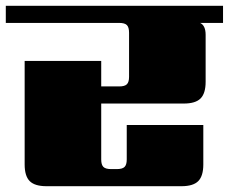

<svg xmlns="http://www.w3.org/2000/svg" viewBox="-40 -642 789 662"><path d="M729 -622V-563H650Q669 -554 669 -522V-360Q669 -320 651.5 -302.5Q634 -285 594 -285H309V-92Q309 -74 316.5 -66.5Q324 -59 343 -59H363Q382 -59 389.5 -66.5Q397 -74 397 -92V-211H661V-75Q661 -35 643.5 -17.5Q626 0 586 0H120Q80 0 62.5 -17.5Q45 -35 45 -75V-432H309V-344H371Q390 -344 397.5 -351.5Q405 -359 405 -377V-529Q405 -548 397.5 -555.5Q390 -563 371 -563H-20V-622Z"/></svg>

Font: Sarpanch Black
Style: Regular
Weight: 900
Designer: Manushi Parikh (Devanagari and Latin), Jyotish Sonowal (Devanagari)
Foundry: Indian Type Foundry
Version: Version 2.004;PS 1.0;hotconv 1.0.78;makeotf.lib2.5.61930; tt